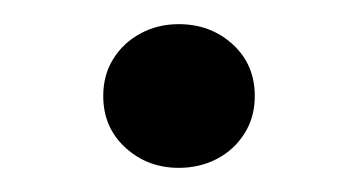

<svg xmlns="http://www.w3.org/2000/svg" viewBox="-20 -525 296 159"><path d="M128 -386Q102 -386 83.8 -402.8Q65.5 -419.5 65.5 -445.5Q65.5 -463 73.8 -476.2Q82 -489.5 96.2 -497.2Q110.5 -505 128 -505Q154.5 -505 172.8 -488.2Q191 -471.5 191 -445.5Q191 -428 182.5 -414.5Q174 -401 159.8 -393.5Q145.5 -386 128 -386Z"/></svg>

Font: Geologica Roman ExtraLight
Style: Regular
Weight: 250
Designer: Sindre Bremnes, Frode Helland
Foundry: Monokrom Skriftforlag AS
Version: Version 1.010;gftools[0.9.28]